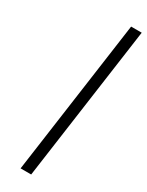

<svg xmlns="http://www.w3.org/2000/svg" viewBox="-241 -737 769 1005"><g transform="rotate(30 143.5 -234.0)"><path d="M93 232H157L287 -700H223Z"/></g></svg>

Font: Josefin Slab Thin SemiBold
Style: Italic
Weight: 600
Italic angle: -12°
Version: Version 2.000